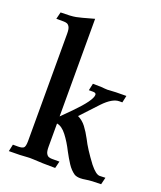

<svg xmlns="http://www.w3.org/2000/svg" viewBox="-132 -781 730 871"><g transform="rotate(20 233.0 -345.5)"><path d="M359.4 5.4Q342.8 5.4 331.5 -0.5Q311 -14.2 295.4 -38.1Q279.8 -62 265.1 -89.8Q245.6 -128.9 222.7 -158.7Q199.7 -188.5 175.8 -191.9V-79.6Q175.8 -57.1 181.2 -47.6Q186.5 -38.1 193.8 -35.6Q201.2 -33.2 209 -33.2H245.1L236.8 0.5Q169.9 0.5 131.3 -2.4Q124 -2.9 113.8 -2.9Q106.9 -2.9 102.1 -2.4Q75.2 0.5 13.2 0.5L20.5 -33.2H45.9Q64.5 -33.2 72 -39.3Q79.6 -45.4 79.6 -73.2V-591.3Q79.6 -613.3 74.2 -622.8Q68.8 -632.3 61.5 -634.8Q54.2 -637.2 45.9 -637.2H10.3L18.6 -670.9Q69.3 -670.9 91.8 -675.3Q106.9 -677.7 175.8 -697.3V-226.1Q181.2 -231 222.2 -272.5Q294.9 -346.2 294.9 -373.5Q294.9 -383.3 279.8 -383.3H259.8L267.1 -417Q296.9 -417 308.3 -416.3Q319.8 -415.5 325.4 -414.8Q331.1 -414.1 338.9 -414.1Q342.3 -414.1 344.7 -414.6Q371.1 -417 428.7 -417L421.4 -383.3H406.7Q373.5 -383.3 331.1 -338.9L253.9 -256.3Q277.3 -245.1 293.7 -223.6Q310.1 -202.1 326.2 -171.9Q345.7 -131.8 391.1 -71.3Q420.4 -34.7 438.5 -34.7L466.3 -35.6L458 -1.5Q411.6 -1.5 385.3 2.9Q371.1 5.4 359.4 5.4Z"/></g></svg>

Font: Quaaykop
Style: Medium
Weight: 500
Designer: Tup Wanders
Foundry: Free font, DO NOT SELL
Version: Version 1.00;July 31, 2023;FontCreator 11.5.0.2430 64-bit